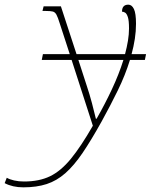

<svg xmlns="http://www.w3.org/2000/svg" viewBox="-155 -563 646 823"><path d="M-55 240Q-101 240 -135 222L-126 199Q-114 206 -94.5 210.5Q-75 215 -52 215Q13 215 59.5 192.5Q106 170 149 117.5Q192 65 243 -24L152 -306H24L29 -331H144L101 -463Q93 -489 87 -500Q81 -511 71.5 -513.5Q62 -516 42 -516H27L32 -536H106L173 -331H381Q389 -361 393.5 -388.5Q398 -416 398 -441Q398 -475 393 -490Q388 -505 381 -509Q374 -513 368 -513Q368 -543 395 -543Q410 -543 419 -524.5Q428 -506 428 -461Q428 -429 423 -396.5Q418 -364 409 -331H471L466 -306H402Q382 -241 350 -175.5Q318 -110 281 -43Q236 38 199 92.5Q162 147 125 179.5Q88 212 45 226Q2 240 -55 240ZM256 -54H259Q294 -115 324.5 -180Q355 -245 374 -306H181L217 -195Q229 -159 239 -121.5Q249 -84 256 -54Z"/></svg>

Font: Noto Serif Thin
Style: Italic
Weight: 100
Italic angle: -12°
Designer: Monotype Design Team
Foundry: Monotype Imaging Inc.
Version: Version 2.014; ttfautohint (v1.8.4.7-5d5b)